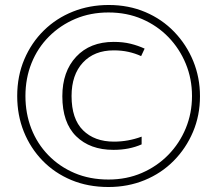

<svg xmlns="http://www.w3.org/2000/svg" viewBox="-20 -742 871 770"><path d="M415 8Q333 8 266 -20Q199 -48 150.5 -98Q102 -148 75.5 -214Q49 -280 49 -357Q49 -437 77.5 -504Q106 -571 156 -620Q206 -669 272.5 -695.5Q339 -722 416 -722Q496 -722 563 -693.5Q630 -665 679 -614Q728 -563 755 -497Q782 -431 782 -356Q782 -279 754 -213Q726 -147 676.5 -97Q627 -47 560 -19.5Q493 8 415 8ZM415 -22Q488 -22 549 -48.5Q610 -75 655 -121Q700 -167 725 -227.5Q750 -288 750 -357Q750 -426 725 -486.5Q700 -547 655.5 -593Q611 -639 550 -665.5Q489 -692 415 -692Q343 -692 282.5 -666.5Q222 -641 176.5 -595.5Q131 -550 106.5 -489Q82 -428 82 -357Q82 -287 105.5 -226.5Q129 -166 173.5 -120Q218 -74 279 -48Q340 -22 415 -22ZM435 -141Q341 -141 285.5 -195.5Q230 -250 230 -356Q230 -455 285.5 -514.5Q341 -574 436 -574Q474 -574 504 -566.5Q534 -559 560 -547L546 -517Q522 -528 495 -534Q468 -540 436 -540Q358 -540 312.5 -491Q267 -442 267 -357Q267 -265 313 -219.5Q359 -174 437 -174Q494 -174 548 -194V-163Q523 -152 495 -146.5Q467 -141 435 -141Z"/></svg>

Font: Noto Sans Gurmukhi SemiCondensed ExtraLight
Style: Regular
Weight: 200
Width: 4
Designer: Jelle Bosma - Monotype Design Team
Foundry: Monotype Imaging Inc.
Version: Version 2.004; ttfautohint (v1.8.4.7-5d5b)